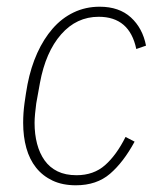

<svg xmlns="http://www.w3.org/2000/svg" viewBox="-20 -540 474 572"><path d="M206 12Q166 12 136.5 -2Q107 -16 87.5 -40.5Q68 -65 58.5 -99Q49 -133 49 -174Q49 -203 53 -232.5Q57 -262 62 -289Q72 -340 91 -382Q110 -424 137 -455Q164 -486 199.5 -503Q235 -520 277 -520Q335 -520 370 -488Q405 -456 415 -404L386 -394Q366 -490 274 -490Q208 -490 162 -437.5Q116 -385 99 -293L88 -232Q86 -218 84.5 -201.5Q83 -185 83 -174Q83 -140 90.5 -111.5Q98 -83 113 -62Q128 -41 151.5 -29.5Q175 -18 208 -18Q259 -18 293 -48Q327 -78 354 -132L381 -118Q348 -57 308 -22.5Q268 12 206 12Z"/></svg>

Font: IBM Plex Sans Cond ExtLt
Style: Italic
Weight: 200
Width: 3
Italic angle: -11°
Designer: Mike Abbink, Paul van der Laan, Pieter van Rosmalen
Foundry: Bold Monday
Version: Version 1.3